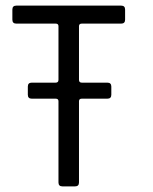

<svg xmlns="http://www.w3.org/2000/svg" viewBox="-20 -663 543 683"><path d="M247 0H202Q188 0 188 -14V-303Q188 -312 178 -312H93Q79 -312 79 -326V-355Q79 -369 93 -369H178Q188 -369 188 -379V-570Q188 -579 178 -579H38Q24 -579 24 -593V-629Q24 -643 38 -643H411Q425 -643 425 -629V-593Q425 -579 411 -579H271Q261 -579 261 -570V-379Q261 -369 271 -369H362Q376 -369 376 -355V-326Q376 -312 362 -312H271Q261 -312 261 -303V-14Q261 0 247 0Z"/></svg>

Font: Rajdhani Medium
Style: Regular
Weight: 500
Designer: Satya Rajpurohit, Jyotish Sonowal
Foundry: Indian Type Foundry
Version: Version 1.201 February 1, 2022